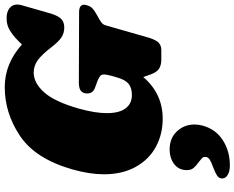

<svg xmlns="http://www.w3.org/2000/svg" viewBox="-112 -604 1012 829"><g transform="rotate(-90 394.5 -190.0)"><path d="M56 -248Q56 -309 77 -384Q123 -544 221.5 -610Q320 -676 432 -676Q534 -676 616 -602L646 -631Q671 -652 689 -660Q707 -668 731 -668Q757 -668 773 -655.5Q789 -643 789 -622Q789 -614 786 -603L750 -477Q740 -445 726.5 -432Q713 -419 690 -419Q666 -419 647.5 -431Q629 -443 605 -474Q573 -516 548.5 -533.5Q524 -551 495 -551Q450 -551 409.5 -505.5Q369 -460 339 -354Q320 -285 320 -235Q320 -182 340.5 -154.5Q361 -127 398 -127Q430 -127 447.5 -142Q465 -157 475 -194L482 -219Q487 -239 487 -246Q487 -258 481.5 -263Q476 -268 463 -274L428 -287Q405 -296 405 -320Q405 -327 406 -331Q410 -344 420.5 -350Q431 -356 453 -356L755 -355Q788 -355 788 -334Q788 -330 786 -322Q782 -307 773 -298Q764 -289 747 -280L721 -265Q711 -259 706 -253.5Q701 -248 699 -240L646 -55Q636 -22 623.5 -11Q611 0 593 0H551Q527 0 511.5 -10Q496 -20 486 -49L476 -78Q404 6 296 6Q229 6 174.5 -23.5Q120 -53 88 -110.5Q56 -168 56 -248ZM271 144Q271 159 266 179Q250 236 202.5 266Q155 296 95 296Q68 296 53 286.5Q38 277 38 263Q38 249 50 241Q62 233 86 224Q108 216 119.5 209Q131 202 131 189Q131 181 126 176Q121 171 108 161Q92 150 83 139Q74 128 74 110Q74 76 99.5 56Q125 36 164 36Q212 36 241.5 67.5Q271 99 271 144Z"/></g></svg>

Font: Shrikhand
Style: Regular
Weight: 400
Italic angle: -14°
Designer: Jonny Pinhorn
Foundry: Jonny Pinhorn
Version: Version 1.001;PS 1.001;hotconv 1.0.88;makeotf.lib2.5.647800